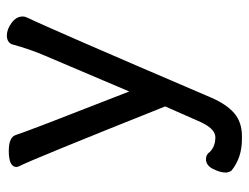

<svg xmlns="http://www.w3.org/2000/svg" viewBox="-100 -430 701 540"><g transform="rotate(-90 250.0 -160.5)"><path d="M137.2 169.9Q175.8 169.9 200.9 148.4Q226.1 127 245.1 83Q442.9 -378.9 469.2 -432.1Q473.1 -439.9 473.1 -446.8Q473.1 -464.8 455.1 -478Q437 -491.2 419.9 -491.2Q400.9 -491.2 395 -477.1Q381.8 -428.2 362.8 -383.8L262.2 -147Q148.9 -436 139.2 -467.8Q131.8 -485.8 95.2 -485.8Q49.8 -485.8 49.8 -463.9L51.8 -457Q69.8 -422.9 220.2 -45.9L180.2 44.9Q159.2 95.2 133.8 95.2Q106.9 95.2 91.8 79.1Q85 68.8 71.8 68.8Q54.2 68.8 44.2 88.9Q34.2 108.9 34.2 124Q34.2 131.8 39.1 140.1Q75.2 169.9 127.9 169.9Z"/></g></svg>

Font: LXGW WenKai Mono GB Screen
Style: Regular
Weight: 400
Monospace: yes
Designer: LXGW / Fontworks Inc.
Foundry: LXGW / Fontworks Inc.
Version: Version 1.510;January 18,2025